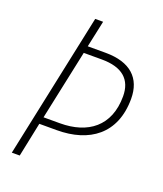

<svg xmlns="http://www.w3.org/2000/svg" viewBox="-133 -801 753 889"><g transform="rotate(20 243.5 -357.0)"><path d="M31 0H70L105 -169H191C350 -169 465 -249 465 -423C465 -524 404 -583 281 -583H193L221 -714H182ZM194 -204H113L186 -548H275C377 -548 426 -503 426 -421C426 -274 331 -204 194 -204Z"/></g></svg>

Font: Noto Sans SemiCondensed ExtraLight
Style: Italic
Weight: 200
Width: 4
Italic angle: -12°
Designer: Monotype Design Team
Foundry: Monotype Imaging Inc.
Version: Version 2.013